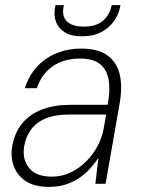

<svg xmlns="http://www.w3.org/2000/svg" viewBox="-20 -719 550 751"><path d="M171 12Q116 12 82.5 -9.5Q49 -31 35 -66.5Q21 -102 27 -142Q36 -199 66.5 -236Q97 -273 145 -291Q193 -309 253 -309H401Q412 -366 405 -406.5Q398 -447 371 -468.5Q344 -490 293 -490Q232 -490 188 -461Q144 -432 124 -374H77Q94 -426 127 -460.5Q160 -495 204 -512Q248 -529 296 -529Q365 -529 402 -501Q439 -473 449 -425Q459 -377 448 -315L393 0H353L365 -101Q354 -85 337 -65Q320 -45 296.5 -27.5Q273 -10 242 1Q211 12 171 12ZM183 -28Q223 -28 257.5 -45Q292 -62 318.5 -89Q345 -116 362 -148.5Q379 -181 385 -213L395 -271H251Q194 -271 157 -255Q120 -239 100 -210.5Q80 -182 74 -144Q67 -94 94.5 -61Q122 -28 183 -28ZM301 -577Q257 -577 232 -593.5Q207 -610 198.5 -635Q190 -660 195 -688L197 -699H230Q220 -658 240.5 -636.5Q261 -615 308 -615Q357 -615 383 -638Q409 -661 417 -699H451L449 -688Q443 -660 425 -635Q407 -610 376 -593.5Q345 -577 301 -577Z"/></svg>

Font: DM Sans 11pt ExtraLight
Style: Italic
Weight: 250
Italic angle: -10°
Version: Version 4.004;gftools[0.9.30]